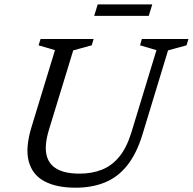

<svg xmlns="http://www.w3.org/2000/svg" viewBox="-20 -864 898 894"><path d="M207.5 -258.5Q187 -190.5 196 -145.5Q205 -100.5 243.8 -78Q282.5 -55.5 350.5 -55.5Q408 -55.5 454.2 -73.8Q500.5 -92 535 -133.8Q569.5 -175.5 591.5 -246.5L708.5 -630.5L632 -653L640.5 -682.5H857.5L848.5 -653L762.5 -629.5L644 -240Q617 -150.5 573.5 -95.2Q530 -40 469.5 -15Q409 10 332 10Q243 10 186.8 -20Q130.5 -50 113.8 -112.8Q97 -175.5 127 -273.5L236 -630.5L159.5 -653L169 -682.5H416L407 -653L321 -629.5ZM418.5 -790 435 -843.5H689L672.5 -790Z"/></svg>

Font: Newsreader 14pt
Style: Italic
Weight: 400
Italic angle: -17°
Designer: Hugues Gentile
Foundry: Production Type
Version: Version 1.003